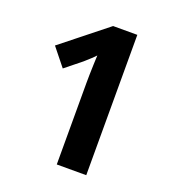

<svg xmlns="http://www.w3.org/2000/svg" viewBox="-130 -816 833 918"><g transform="rotate(20 286.0 -357.0)"><path d="M412.1 0H262.1V-414.4Q262.1 -431.6 262.6 -456.5Q263.1 -481.4 264.1 -508.3Q265.1 -535.1 266.1 -556.1Q260.9 -549.9 244.5 -534.5Q228 -519.1 214 -507L132 -441.1L59.5 -531.5L288.9 -714H412.1Z"/></g></svg>

Font: Noto Sans Hebrew
Style: Regular
Weight: 400
Designer: Monotype Design Team
Foundry: Monotype Imaging Inc.
Version: Version 2.003;January 10, 2023;FontCreator 14.0.0.2877 64-bi